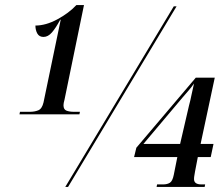

<svg xmlns="http://www.w3.org/2000/svg" viewBox="-20 -739 885 759"><path d="M57 -287 59 -297H98Q117 -297 131.5 -303Q146 -309 152 -334L220 -661H218Q201 -629 185.5 -611Q170 -593 152 -593Q135 -593 127.5 -606.5Q120 -620 120 -638Q161 -638 206.5 -662.5Q252 -687 282 -719H312L235 -345Q233 -338 232 -332.5Q231 -327 231 -323Q231 -306 243 -301.5Q255 -297 272 -297H296L294 -287ZM238 0 667 -714H678L249 0ZM599 0 601 -10H625Q641 -10 651.5 -16.5Q662 -23 667 -48L681 -118H510L519 -155L754 -432H829L773 -170H824L813 -118H762L751 -61Q750 -53 748.5 -46Q747 -39 747 -31Q747 -10 776 -10H791L789 0ZM547 -170H692L727 -321Q733 -343 737.5 -366Q742 -389 747 -409Q736 -393 724.5 -380Q713 -367 702 -354Z"/></svg>

Font: Noto Serif Display ExtraCondensed ExtraBold
Style: Italic
Weight: 800
Width: 2
Italic angle: -12°
Designer: Monotype Design Team
Foundry: Monotype Imaging Inc.
Version: Version 2.009